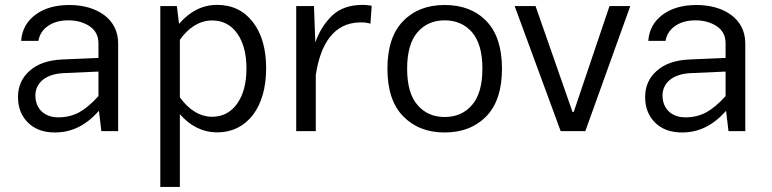

<svg xmlns="http://www.w3.org/2000/svg" viewBox="-20 -530 3120 776"><path d="M457.5 -355C457.5 -454.1 371.1 -509.8 260.3 -509.8C204.1 -509.8 158.7 -496.6 123.5 -470.7C87.9 -444.3 68.8 -409.2 65.4 -364.7H135.3C139.2 -389.6 152.3 -410.2 174.3 -425.3C196.3 -440.4 223.6 -447.8 256.3 -447.8C289.1 -447.8 317.9 -439.9 341.8 -424.3C365.7 -408.2 377.9 -385.3 377.9 -355V-295.9L231.4 -289.6C175.3 -287.1 131.3 -272 100.1 -244.1C68.4 -216.3 52.7 -180.7 52.7 -138.2C52.7 -95.2 66.4 -60.5 93.3 -34.2C120.1 -7.8 156.2 5.4 201.7 5.4C268.6 5.4 325.7 -21.5 379.9 -82L389.6 0H457.5ZM123 -144C123 -194.3 163.6 -231 236.3 -234.4L377.9 -240.7V-141.6C350.1 -110.8 323.7 -88.9 299.3 -75.7C274.4 -62.5 246.6 -55.7 215.8 -55.7C158.7 -55.7 123 -91.3 123 -144Z M627.9 225.6H707V-68.4C748 -21.5 798.3 4.9 857.4 4.9C979.5 4.9 1055.7 -97.2 1055.7 -253.4C1055.7 -331.5 1038.1 -394 1002.4 -440.4C966.8 -486.8 918.5 -510.3 857.4 -510.3C797.4 -510.3 746.1 -482.9 703.6 -433.6L694.8 -505.4H627.9ZM836.9 -447.3C879.9 -447.3 914.1 -429.7 939 -394.5C963.9 -358.9 976.1 -312 976.1 -253.4C976.1 -194.3 963.9 -147.5 939 -111.8C914.1 -76.2 879.9 -58.1 836.9 -58.1C786.1 -58.1 740.2 -89.4 707 -136.7V-369.1C740.2 -416.5 785.6 -447.3 836.9 -447.3Z M1177.2 0H1256.3V-230.5L1256.8 -230C1275.4 -348.6 1326.7 -439.5 1438.5 -439.5C1454.6 -439.5 1467.8 -437.5 1477.1 -434.1L1482.4 -506.8C1471.2 -508.8 1459 -510.3 1446.8 -510.3C1394.5 -510.3 1353 -496.1 1322.8 -467.3C1292.5 -438.5 1269.5 -401.9 1254.4 -358.4L1249 -505.4H1177.2Z M1777.3 -509.8C1707.5 -509.8 1651.4 -488.3 1609.4 -444.8C1566.9 -401.4 1545.9 -337.4 1545.9 -252.4C1545.9 -167.5 1566.9 -103.5 1609.4 -60.1C1651.9 -16.6 1707.5 5.4 1777.3 5.4C1847.2 5.4 1903.3 -16.6 1945.8 -60.1C1987.8 -103.5 2008.8 -167.5 2008.8 -252.4C2008.8 -337.4 1987.8 -401.4 1945.8 -444.8C1903.8 -488.3 1847.7 -509.8 1777.3 -509.8ZM1777.3 -447.8C1822.8 -447.8 1859.9 -431.6 1887.7 -399.9C1915.5 -367.7 1929.7 -318.4 1929.7 -252.4C1929.7 -186.5 1915.5 -137.2 1887.7 -105.5C1859.9 -73.2 1822.8 -57.1 1777.3 -57.1C1731.9 -57.1 1695.3 -73.2 1667.5 -105.5C1639.6 -137.2 1625.5 -186.5 1625.5 -252.4C1625.5 -318.4 1639.6 -367.7 1667.5 -399.9C1695.3 -431.6 1731.9 -447.8 1777.3 -447.8Z M2293.9 -77.6 2144.5 -505.4H2060.1L2246.1 0H2345.7L2527.3 -505.4H2443.4L2298.8 -77.6Z M2992.2 -355C2992.2 -454.1 2905.8 -509.8 2794.9 -509.8C2738.8 -509.8 2693.4 -496.6 2658.2 -470.7C2622.6 -444.3 2603.5 -409.2 2600.1 -364.7H2669.9C2673.8 -389.6 2687 -410.2 2709 -425.3C2731 -440.4 2758.3 -447.8 2791 -447.8C2823.7 -447.8 2852.5 -439.9 2876.5 -424.3C2900.4 -408.2 2912.6 -385.3 2912.6 -355V-295.9L2766.1 -289.6C2710 -287.1 2666 -272 2634.8 -244.1C2603 -216.3 2587.4 -180.7 2587.4 -138.2C2587.4 -95.2 2601.1 -60.5 2627.9 -34.2C2654.8 -7.8 2690.9 5.4 2736.3 5.4C2803.2 5.4 2860.4 -21.5 2914.6 -82L2924.3 0H2992.2ZM2657.7 -144C2657.7 -194.3 2698.2 -231 2771 -234.4L2912.6 -240.7V-141.6C2884.8 -110.8 2858.4 -88.9 2834 -75.7C2809.1 -62.5 2781.2 -55.7 2750.5 -55.7C2693.4 -55.7 2657.7 -91.3 2657.7 -144Z"/></svg>

Font: Estedad Regular
Style: Regular
Weight: 400
Designer: Amin Abedi
Version: Version 7.3